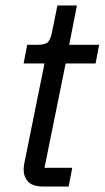

<svg xmlns="http://www.w3.org/2000/svg" viewBox="-20 -679 381 699"><path d="M230 0H137Q99 0 82.5 -17.5Q66 -35 66 -63Q66 -68 67 -74Q68 -80 69 -87L142 -448H66L79 -516H118Q146 -516 155.5 -527Q165 -538 170 -565L189 -659H260L232 -516H341L328 -448H219L142 -68H243Z"/></svg>

Font: IBM Plex Sans Var
Style: Italic
Weight: 400
Italic angle: -11.31°
Designer: Mike Abbink, Paul van der Laan, Pieter van Rosmalen
Foundry: Bold Monday
Version: Version 1.001